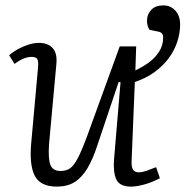

<svg xmlns="http://www.w3.org/2000/svg" viewBox="-20 -678 688 712"><path d="M191 14Q129 14 108.5 -27Q88 -68 96 -150L121 -427Q123 -450 118.5 -458.5Q114 -467 96 -467Q83 -467 67 -460.5Q51 -454 34 -441L14 -473Q27 -485 46 -495.5Q65 -506 85.5 -512.5Q106 -519 124 -519Q158 -519 175.5 -499.5Q193 -480 189 -440L162 -145Q158 -89 167 -66.5Q176 -44 204 -44Q226 -44 240 -54Q254 -64 268.5 -91.5Q283 -119 303 -173L424 -506H485L482 -417Q508 -429 531.5 -446Q555 -463 570 -486.5Q585 -510 585 -538Q585 -549 580.5 -554Q576 -559 566 -561L535 -567Q530 -574 527.5 -582.5Q525 -591 525 -601Q525 -624 540.5 -641Q556 -658 586 -658Q605 -658 619 -648.5Q633 -639 640.5 -623.5Q648 -608 648 -587Q648 -556 637.5 -523.5Q627 -491 606 -462.5Q585 -434 553.5 -411Q522 -388 480 -374L468 -81Q467 -60 473 -49.5Q479 -39 495 -39Q507 -39 523 -44.5Q539 -50 559 -58L573 -17Q563 -12 549.5 -6Q536 0 521 4.5Q506 9 491.5 11.5Q477 14 466 14Q424 14 411.5 -12.5Q399 -39 403 -88L427 -373L420 -374L342 -142Q325 -89 304.5 -54.5Q284 -20 257 -3Q230 14 191 14Z"/></svg>

Font: Literata Light
Style: Italic
Weight: 300
Italic angle: -2°
Designer: Latin by Veronika Burian and Jose Scaglione. Greek by Irene Vlachou. Cyrillic by Vera Evstafieva
Foundry: TypeTogether
Version: Version 3.103;gftools[0.9.29]